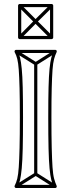

<svg xmlns="http://www.w3.org/2000/svg" viewBox="-20 -939 359 967"><path d="M168 -618H152V-62H168ZM254 7 262 -7 164 -69Q163 -70 160.5 -70Q158 -70 156 -69L57 -7L65 7L164 -55Q166 -57 160 -57Q154 -57 156 -55ZM65 -687 57 -673 156 -611Q158 -610 160.5 -610Q163 -610 164 -611L262 -673L254 -687L156 -625Q154 -624 160 -624Q166 -624 164 -625ZM61 8H258Q263 8 265 4Q267 0 265 -4Q258 -19 252.5 -39.5Q247 -60 244.5 -97Q242 -134 240.5 -194.5Q239 -255 239 -349Q239 -438 240.5 -495Q242 -552 244.5 -587Q247 -622 252.5 -642Q258 -662 265 -676Q267 -681 265 -684.5Q263 -688 258 -688H61Q57 -688 54.5 -684.5Q52 -681 54 -676Q62 -662 67 -642Q72 -622 74.5 -587Q77 -552 78.5 -495Q80 -438 80 -349Q80 -255 78.5 -194.5Q77 -134 74.5 -97Q72 -60 67 -39.5Q62 -19 54 -4Q52 0 54.5 4Q57 8 61 8ZM61 -8 68 4Q76 -11 81 -32.5Q86 -54 89.5 -91.5Q93 -129 94.5 -191Q96 -253 96 -349Q96 -440 94.5 -498.5Q93 -557 89.5 -592.5Q86 -628 81 -648.5Q76 -669 68 -684L61 -672H258L251 -684Q244 -669 238.5 -648.5Q233 -628 229.5 -592.5Q226 -557 224.5 -498.5Q223 -440 223 -349Q223 -253 224.5 -191Q226 -129 229.5 -91.5Q233 -54 238.5 -32.5Q244 -11 251 4L258 -8ZM85 -917 73 -905 153 -825Q153 -825 153 -825Q153 -825 153 -825L234 -744L246 -756L165 -837Q165 -837 165 -837Q165 -837 165 -837ZM246 -905 234 -917 153 -837Q153 -837 153 -837Q153 -837 153 -837L73 -756L85 -744L165 -825Q165 -825 165 -825Q165 -825 165 -825ZM248 -750V-911Q248 -914 245.5 -916.5Q243 -919 240 -919H79Q76 -919 73.5 -916.5Q71 -914 71 -911V-750Q71 -747 73.5 -744.5Q76 -742 79 -742H240Q243 -742 245.5 -744.5Q248 -747 248 -750ZM232 -750 240 -758H79L87 -750V-911L79 -903H240L232 -911Z"/></svg>

Font: Tilt Prism
Style: Regular
Weight: 400
Version: Version 1.000